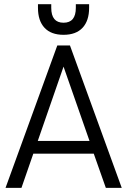

<svg xmlns="http://www.w3.org/2000/svg" viewBox="-20 -911 616 931"><path d="M434.6 -166H141.6L84 0H6.8L257.8 -690.4H319.3L570.3 0H493.2ZM414.1 -227.5 288.1 -587.9 163.1 -227.5ZM288.1 -742.2Q227.5 -742.2 195.8 -776.4Q164.1 -810.5 164.1 -873V-890.6H228.5V-873Q228.5 -800.8 288.1 -800.8Q347.7 -800.8 347.7 -873V-890.6H412.1V-873Q412.1 -810.5 380.4 -776.4Q348.6 -742.2 288.1 -742.2Z"/></svg>

Font: DINish
Style: Regular
Weight: 400
Designer: Bert Driehuis
Foundry: Playbeing
Version: Version 3.008; git-95204e4c-release